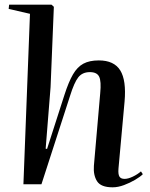

<svg xmlns="http://www.w3.org/2000/svg" viewBox="-20 -787 642 820"><path d="M590 -43Q579 -32 557 -19Q535 -6 509.5 3.5Q484 13 461 13Q411 13 394.5 -13Q378 -39 381 -79L408 -389Q413 -440 403.5 -459.5Q394 -479 364 -479Q332 -479 314.5 -457Q297 -435 279 -377L157 0H80L108 -728L17 -749L19 -767H200L210 -758L196 -415L175 -152L181 -151L255 -381Q273 -437 291.5 -469Q310 -501 336 -515Q362 -529 402 -529Q467 -529 493.5 -486.5Q520 -444 512 -353L486 -67Q484 -43 490 -33Q496 -23 512 -23Q527 -23 547 -32.5Q567 -42 582 -55Z"/></svg>

Font: Literata 72pt Medium
Style: Italic
Weight: 500
Italic angle: -2°
Designer: Latin by Veronika Burian and Jose Scaglione. Greek by Irene Vlachou. Cyrillic by Vera Evstafieva
Foundry: TypeTogether
Version: Version 3.002